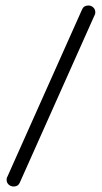

<svg xmlns="http://www.w3.org/2000/svg" viewBox="-20 -679 372 699"><path d="M279 -645Q285 -659 302 -659Q312 -659 319.5 -652Q327 -645 327 -634Q327 -627 324 -623L52 -14Q46 0 30 0Q19 0 11.5 -7Q4 -14 4 -25Q4 -32 7 -36Z"/></svg>

Font: Libertine Sup
Style: Regular
Weight: 400
Designer: Bastien Sozeau
Foundry: NBR — Bastien Sozeau
Version: Version 2.003; ttfautohint (v1.8.4.7-5d5b);gftools[0.9.33]